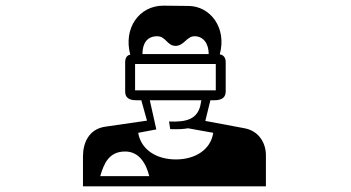

<svg xmlns="http://www.w3.org/2000/svg" viewBox="-20 -643 1240 678"><path d="M334 -21C347 -66 365 -108 422 -108C471 -108 496 -66 507 -21ZM457 -417H742V-324H457ZM581 -187C608 -186 628 -187 644 -190L733 -174C724 -114 669 -80 601 -80C533 -80 478 -114 468 -174L532 -186L509 -289H691L687 -268C675 -224 641 -211 577 -214ZM483 -452C483 -488 498 -515 535 -515C566 -515 570 -481 600 -481C630 -481 639 -515 667 -515C699 -515 717 -488 717 -452ZM723 -289H737C765 -289 777 -300 777 -320V-423C777 -439 770 -449 756 -451C782 -545 722 -622 645 -622L557 -623C471 -623 415 -543 440 -450C428 -448 422 -438 422 -423V-320C422 -300 433 -289 461 -289H479L499 -217L354 -196C292 -188 273 -136 273 -91V15H919V-95C919 -136 896 -180 844 -190L705 -216Z"/></svg>

Font: CryptoKit 1.4
Style: Regular
Weight: 400
Monospace: yes
Designer: Oceane Juvin
Foundry: http://www.head-geneve.ch
Version: Version 1.000